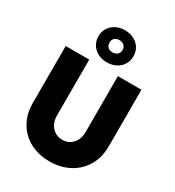

<svg xmlns="http://www.w3.org/2000/svg" viewBox="-226 -1089 1125 1236"><g transform="rotate(30 336.5 -471.5)"><path d="M618 -258Q618 -258 618 -258Q618 -258 618 -258Q618 -195 596.5 -144.5Q575 -94 536.5 -58Q498 -22 446.5 -3Q395 16 335 16Q274 16 223 -3Q172 -22 134.5 -57.5Q97 -93 76 -143Q55 -193 55 -256Q55 -361 55 -468Q55 -575 55 -680Q99 -680 143 -680Q187 -680 230 -680Q230 -577 230 -473Q230 -369 230 -266Q230 -212 260 -179Q290 -146 337 -146Q384 -146 413.5 -179Q443 -212 443 -266Q443 -369 443 -473Q443 -577 443 -680Q487 -680 531 -680Q575 -680 618 -680Q618 -576 618 -469Q618 -362 618 -258ZM335 -721Q335 -721 335 -721Q335 -721 335 -721Q298 -721 268.5 -736.5Q239 -752 222.5 -779Q206 -806 206 -841Q206 -875 222.5 -901.5Q239 -928 268.5 -943.5Q298 -959 335 -959Q374 -959 403.5 -943.5Q433 -928 449.5 -901.5Q466 -875 466 -841Q466 -806 449.5 -779Q433 -752 403.5 -736.5Q374 -721 335 -721ZM335 -795Q335 -795 335 -795Q335 -795 335 -795Q358 -795 371.5 -807.5Q385 -820 385 -841Q385 -861 371.5 -873.5Q358 -886 335 -886Q313 -886 300.5 -873.5Q288 -861 288 -841Q288 -820 300.5 -807.5Q313 -795 335 -795Z"/></g></svg>

Font: Tilt Warp
Style: Regular
Weight: 400
Designer: Andy Clymer
Foundry: Andy Clymer
Version: Version 1.000